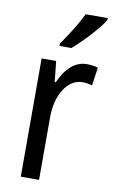

<svg xmlns="http://www.w3.org/2000/svg" viewBox="-87 -813 511 859"><g transform="rotate(10 168.5 -383.0)"><path d="M331 -757V-766H231C209 -721 175 -666 140 -617V-606H194C237 -642 306 -716 331 -757ZM275 -547C219 -547 178 -504 152 -443H147L137 -537H71V0H154V-282C153 -388 204 -464 269 -464C285 -464 301 -462 314 -457L326 -540C309 -545 291 -547 275 -547Z"/></g></svg>

Font: Noto Sans Myanmar UI Condensed
Style: Regular
Weight: 400
Width: 3
Designer: Monotype Design Team
Foundry: Monotype Imaging Inc.
Version: Version 2.103